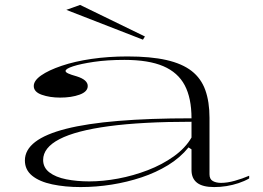

<svg xmlns="http://www.w3.org/2000/svg" viewBox="-20 -744 1066 779"><path d="M497 -515Q591 -515 655 -500.5Q719 -486 757.5 -456Q796 -426 813 -378.5Q830 -331 830 -266V-37Q830 -17 843.5 -9.5Q857 -2 877 -2Q902 -2 932.5 -10.5Q963 -19 991 -31V-20Q972 -9 948 -1Q924 7 899 11Q874 15 849 15Q802 15 779.5 -2.5Q757 -20 757 -54Q757 -84 757 -98.5Q757 -113 757 -121.5Q757 -130 757 -138L745 -146Q711 -104 662 -74Q613 -44 554.5 -24.5Q496 -5 433 5Q370 15 307 15Q244 15 192 4Q140 -7 110.5 -31Q81 -55 81 -93Q81 -179 248.5 -221.5Q416 -264 757 -264Q757 -346 729.5 -398Q702 -450 642.5 -475.5Q583 -501 485 -501Q415 -501 361 -493Q307 -485 276.5 -475Q246 -465 246 -456Q246 -451 256.5 -446Q267 -441 292 -434Q336 -420 336 -395Q336 -372 303 -360Q270 -348 224 -348Q182 -348 149.5 -359.5Q117 -371 117 -395Q117 -417 147 -438Q177 -459 230 -477Q283 -495 351.5 -505Q420 -515 497 -515ZM757 -250Q556 -250 422 -232Q288 -214 221.5 -179.5Q155 -145 155 -95Q155 -64 180.5 -44.5Q206 -25 249 -16.5Q292 -8 342 -8Q398 -8 459.5 -19.5Q521 -31 579.5 -53.5Q638 -76 685 -109.5Q732 -143 757 -186ZM560 -583 249 -704 305 -724 568 -596Z"/></svg>

Font: Kalnia Expanded ExtraLight
Style: Regular
Weight: 250
Width: 7
Designer: Frida Medrano
Foundry: Frida Medrano
Version: Version 1.105